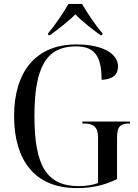

<svg xmlns="http://www.w3.org/2000/svg" viewBox="-20 -951 703 981"><path d="M226 -781V-771H235C273 -799 332 -843 365 -878C393 -847 462 -793 494 -771H503V-781C468 -822 425 -886 399 -931H330C304 -886 261 -822 226 -781ZM372 10C452 10 515 -5 578 -36V-246C578 -300 591 -320 639 -320H644V-330H401V-320H408C460 -320 481 -300 481 -249V-16C456 -6 421 0 384 0C219 0 156 -102 156 -358C156 -612 219 -714 368 -714C464 -714 499 -664 499 -543C558 -546 583 -570 583 -612C583 -674 510 -724 370 -724C160 -724 52 -581 52 -358C52 -134 156 10 372 10Z"/></svg>

Font: Noto Serif Display SemiCondensed
Style: Regular
Weight: 400
Width: 4
Designer: Monotype Design Team
Foundry: Monotype Imaging Inc.
Version: Version 2.009